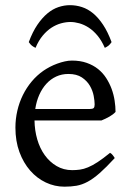

<svg xmlns="http://www.w3.org/2000/svg" viewBox="-20 -701 502 736"><path d="M242.2 -417.5Q216.8 -417.5 195.6 -407.7Q174.3 -397.9 158 -380.1Q141.6 -362.3 130.6 -337.6Q119.6 -313 115.2 -283.2H324.2Q335.4 -283.2 339.1 -286.9Q342.8 -290.5 342.8 -300.8Q342.8 -314 339.1 -333.7Q335.4 -353.5 324.5 -372.3Q313.5 -391.1 293.7 -404.3Q273.9 -417.5 242.2 -417.5ZM422.9 -272Q414.1 -262.2 399.4 -253.9Q384.8 -245.6 369.1 -239.3H112.3Q112.8 -201.2 122.8 -166.7Q132.8 -132.3 151.6 -106.2Q170.4 -80.1 197 -64.5Q223.6 -48.8 256.8 -48.8Q272 -48.8 286.4 -50.8Q300.8 -52.7 317.4 -59.6Q334 -66.4 354.2 -79.6Q374.5 -92.8 401.9 -115.2Q408.2 -111.8 412.8 -105.5Q417.5 -99.1 419.9 -95.2Q387.2 -59.6 362.5 -37.8Q337.9 -16.1 316.2 -4.4Q294.4 7.3 273.2 11Q252 14.6 227.1 14.6Q189.5 14.6 155.5 -1.5Q121.6 -17.6 95.7 -47.1Q69.8 -76.7 54.4 -118.4Q39.1 -160.2 39.1 -211.9Q39.1 -244.6 46.4 -276.4Q53.7 -308.1 67.6 -336.4Q81.5 -364.7 101.6 -388.7Q121.6 -412.6 147 -430.2Q157.7 -437.5 171.1 -444.6Q184.6 -451.7 199.2 -457Q213.9 -462.4 228.3 -465.6Q242.7 -468.8 255.9 -468.8Q287.6 -468.8 312.5 -460Q337.4 -451.2 356 -436.3Q374.5 -421.4 387.2 -401.6Q399.9 -381.8 408 -359.9Q416 -337.9 419.4 -315.2Q422.9 -292.5 422.9 -272ZM90.3 -539.6Q105 -579.1 123.3 -606Q141.6 -632.8 161.9 -649.7Q182.1 -666.5 204.1 -673.8Q226.1 -681.2 248 -681.2Q272 -681.2 294.4 -673.8Q316.9 -666.5 337.2 -649.7Q357.4 -632.8 375.2 -606Q393.1 -579.1 407.7 -539.6Q401.9 -530.8 396 -526.1Q390.1 -521.5 381.8 -517.6Q369.6 -545.4 353.8 -564.5Q337.9 -583.5 320.3 -595Q302.7 -606.4 284.4 -611.6Q266.1 -616.7 250 -616.7Q232.9 -616.7 214.1 -611.6Q195.3 -606.4 177.5 -595Q159.7 -583.5 143.8 -564.5Q127.9 -545.4 116.2 -517.6Q107.9 -521.5 102.1 -526.1Q96.2 -530.8 90.3 -539.6Z"/></svg>

Font: Noto Serif Devanagari
Style: Regular
Weight: 400
Designer: Monotype Design Team
Foundry: Monotype Imaging Inc.
Version: Version 1.01